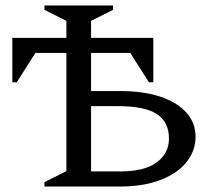

<svg xmlns="http://www.w3.org/2000/svg" viewBox="-20 -680 765 700"><path d="M418 0H142V-16L222 -56V-487H109L41 -380H25V-542H222V-604L142 -644V-660H392V-644L312 -604V-542H539V-380H523L455 -487H312V-348H419Q503 -348 564.5 -327.5Q626 -307 659.5 -269.5Q693 -232 693 -182Q693 -130 659.5 -88.5Q626 -47 564 -23.5Q502 0 418 0ZM410 -293H312V-55H417Q508 -55 552 -88.5Q596 -122 596 -174Q596 -236 551.5 -264.5Q507 -293 410 -293Z"/></svg>

Font: Spectral SC
Style: Regular
Weight: 400
Designer: Jean-Baptiste Levee
Foundry: Production Type
Version: Version 2.001